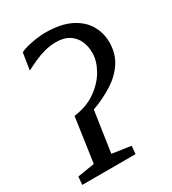

<svg xmlns="http://www.w3.org/2000/svg" viewBox="-158 -650 652 729"><g transform="rotate(-30 168.0 -285.5)"><path d="M-12.5 0 -9.5 -35 65 -47 93 -241.5Q150.5 -249 190.2 -277.5Q230 -306 250.8 -343.5Q271.5 -381 271.5 -415.5Q271.5 -444.5 260.8 -468Q250 -491.5 228 -505.5Q206 -519.5 172 -519.5Q146.5 -519.5 122.5 -513.2Q98.5 -507 76.2 -497Q54 -487 32 -475.5L43.5 -548.5Q54 -555 73.8 -560Q93.5 -565 115 -568Q136.5 -571 153 -571Q221.5 -571 264.5 -549.5Q307.5 -528 327.5 -493.2Q347.5 -458.5 347.5 -418Q347.5 -369 324 -332.8Q300.5 -296.5 260.2 -270.5Q220 -244.5 168.5 -226L142 -47L224 -35L221 0Z"/></g></svg>

Font: Merriweather Light
Style: Italic
Weight: 300
Italic angle: -7.8°
Designer: Eben Sorkin
Foundry: Eben Sorkin
Version: Version 2.101